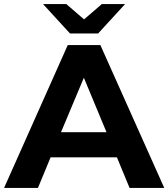

<svg xmlns="http://www.w3.org/2000/svg" viewBox="-29 -921 825 941"><path d="M-9 0 303 -700H463L776 0H606L544 -150H219L157 0ZM270 -273H493L382 -540ZM314 -757 182 -901H296L383 -826L470 -901H584L452 -757Z"/></svg>

Font: Montserrat
Style: Bold
Weight: 700
Designer: Julieta Ulanovsky
Foundry: Julieta Ulanovsky
Version: Version 9.000; ttfautohint (v1.8.4.7-5d5b)